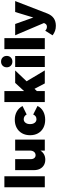

<svg xmlns="http://www.w3.org/2000/svg" viewBox="1220 -2062 1046 3525"><g transform="rotate(-90 1742.5 -300.0)"><path d="M66 -742H268V0H66Z M942 -544V0H740V-81Q712 -37 669.5 -14Q627 9 573 9Q516 9 472.5 -16.5Q429 -42 405 -89Q381 -136 381 -199V-544H583V-256Q583 -216 603 -192.5Q623 -169 656 -169Q695 -170 717.5 -199Q740 -228 740 -275V-544Z M1316 -387Q1276 -387 1251 -355Q1226 -323 1226 -271Q1226 -218 1250.5 -185.5Q1275 -153 1316 -153Q1377 -153 1402 -213L1559 -134Q1528 -67 1461.5 -30Q1395 7 1305 7Q1220 7 1156 -27.5Q1092 -62 1057 -124.5Q1022 -187 1022 -270Q1022 -354 1057.5 -417.5Q1093 -481 1157.5 -516Q1222 -551 1307 -551Q1392 -551 1457.5 -514Q1523 -477 1558 -409L1403 -333Q1389 -359 1366.5 -373Q1344 -387 1316 -387Z M1973 0 1874 -189 1833 -146V0H1631V-742H1833V-381L1983 -544H2211L2012 -334L2212 0Z M2274 -544H2476V0H2274ZM2478 -699Q2478 -653 2449 -624Q2420 -595 2374 -595Q2328 -595 2298.5 -624Q2269 -653 2269 -699Q2269 -745 2298.5 -774Q2328 -803 2374 -803Q2420 -803 2449 -774Q2478 -745 2478 -699Z M2603 -742H2805V0H2603Z M3031 203Q2981 203 2939 188.5Q2897 174 2856 143L2940 8Q2959 25 2976 32Q2993 39 3013 39Q3055 39 3072 4L3082 -15L2857 -544H3064L3183 -211L3284 -544H3485L3257 46Q3225 126 3169 164.5Q3113 203 3031 203Z"/></g></svg>

Font: #9Slide03 Montserrat ExtraBold
Style: Regular
Weight: 800
Designer: Julieta Ulanovsky
Foundry: Julieta Ulanovsky
Version: Version 6.001